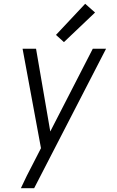

<svg xmlns="http://www.w3.org/2000/svg" viewBox="-20 -787 616 1012"><path d="M90 205H160L539 -530H469L245 -94L170 -530H99L196 -6L155 74Q138 106 121.5 139Q105 172 90 205ZM317 -565 481 -721 429 -767 275 -603Z"/></svg>

Font: Iosevka Sparkle Light Oblique
Style: Regular
Weight: 300
Italic angle: -9°
Designer: Belleve Invis
Foundry: Belleve Invis
Version: Version 4.5.0; ttfautohint (v1.8.3)